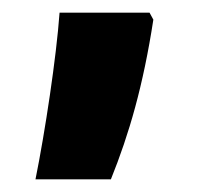

<svg xmlns="http://www.w3.org/2000/svg" viewBox="-20 -215 321 303"><path d="M216 -195H74C69 -125 51 -6 36 68H155C184 -4 206 -80 222 -184Z"/></svg>

Font: Noto Sans Malayalam UI ExtraCondensed ExtraBold
Style: Regular
Weight: 800
Width: 2
Designer: Jelle Bosma - Monotype Design Team
Foundry: Monotype Imaging Inc.
Version: Version 2.104